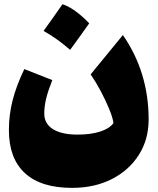

<svg xmlns="http://www.w3.org/2000/svg" viewBox="-20 -642 768 936"><path d="M533.2 -42Q529.8 -67.9 512.9 -109.1Q496.1 -150.4 472.2 -195.8Q448.2 -241.2 421.9 -279.3L579.1 -471.2Q704.6 -289.6 704.6 -59.6Q704.6 38.1 656.7 113.3Q608.9 188.5 524.7 231.2Q440.4 273.9 331.1 273.9Q179.7 273.9 101.6 202.1Q23.4 130.4 23.4 -7.8Q23.4 -82 41.5 -153.1Q59.6 -224.1 98.6 -305.2L234.9 -251.5Q213.9 -198.2 204.8 -160.6Q195.8 -123 195.8 -88.4Q195.8 -39.1 238 -12.5Q280.3 14.2 358.4 14.2Q422.4 14.2 468 -0.5Q513.7 -15.1 533.2 -42ZM284.7 -621.6Q322.3 -607.9 355 -582.5Q387.7 -557.1 415 -528.3Q392.6 -496.6 369.4 -464.4Q346.2 -432.1 321.8 -398.9Q293.5 -423.8 261.7 -447Q230 -470.2 192.4 -491.2Q240.7 -558.1 284.7 -621.6Z"/></svg>

Font: Pinar Black
Style: Regular
Weight: 900
Designer: Amin Abedi
Version: Version 3.000